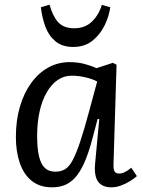

<svg xmlns="http://www.w3.org/2000/svg" viewBox="-20 -788 611 822"><path d="M466 -87Q465 -63 470.5 -54Q476 -45 491 -45Q502 -45 515 -51.5Q528 -58 542 -70L566 -34Q555 -24 536.5 -12.5Q518 -1 497.5 6.5Q477 14 456 14Q431 14 414 3Q397 -8 390.5 -30.5Q384 -53 387 -86L405 -278L398 -279L375 -192Q362 -143 346.5 -104.5Q331 -66 311.5 -39.5Q292 -13 265.5 0.5Q239 14 203 14Q150 14 115.5 -14Q81 -42 64.5 -91Q48 -140 48 -201Q48 -272 65 -330.5Q82 -389 113 -432Q144 -475 186 -498.5Q228 -522 278 -522Q314 -522 344.5 -513.5Q375 -505 393 -496L463 -519L479 -511ZM217 -53Q241 -53 258.5 -63.5Q276 -74 291 -102Q306 -130 323 -180.5Q340 -231 362 -313L396 -439Q376 -450 345.5 -457Q315 -464 287 -464Q254 -464 227 -445.5Q200 -427 180 -392.5Q160 -358 149.5 -310.5Q139 -263 139 -206Q139 -153 147 -119Q155 -85 172 -69Q189 -53 217 -53ZM293 -587Q246 -587 217 -611.5Q188 -636 174 -674.5Q160 -713 155 -757L192 -768Q206 -718 229.5 -692.5Q253 -667 298 -667Q344 -667 373.5 -695.5Q403 -724 416 -767L452 -757Q447 -718 427.5 -678.5Q408 -639 375 -613Q342 -587 293 -587Z"/></svg>

Font: Literata 18pt
Style: Italic
Weight: 400
Italic angle: -2°
Designer: Latin by Veronika Burian and Jose Scaglione. Greek by Irene Vlachou. Cyrillic by Vera Evstafieva
Foundry: TypeTogether
Version: Version 3.103;gftools[0.9.29]